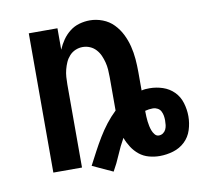

<svg xmlns="http://www.w3.org/2000/svg" viewBox="-67 -600 743 706"><g transform="rotate(-10 304.0 -246.5)"><path d="M302 35 226 0Q239 -25 252 -49.5Q265 -74 279.5 -98Q294 -122 311 -144Q328 -166 348 -185V-310Q348 -324 347 -338Q346 -352 342.5 -365.5Q339 -379 333.5 -391.5Q328 -404 318.5 -414.5Q309 -425 296 -430.5Q283 -436 269 -436Q255 -436 242 -430.5Q229 -425 219.5 -414.5Q210 -404 204.5 -391.5Q199 -379 195.5 -365.5Q192 -352 191 -338Q190 -324 190 -310V0H83V-520H190V-440Q198 -459 209.5 -475.5Q221 -492 237 -504.5Q253 -517 272.5 -522.5Q292 -528 312 -528Q336 -528 359.5 -519Q383 -510 400 -492.5Q417 -475 428 -453Q439 -431 445 -407Q451 -383 453 -358.5Q455 -334 455 -310V-241Q463 -243 470 -243.5Q477 -244 485 -244Q510 -244 534 -236Q558 -228 575.5 -210.5Q593 -193 600.5 -168Q608 -143 608 -118Q608 -92 600 -67Q592 -42 573.5 -24.5Q555 -7 530 0.5Q505 8 479 8Q459 8 439 2.5Q419 -3 403.5 -15.5Q388 -28 377 -45Q366 -62 359 -81Q343 -53 330.5 -23Q318 7 302 35ZM489 -67Q498 -67 505 -72Q512 -77 515.5 -84.5Q519 -92 520 -100.5Q521 -109 521 -118Q521 -127 519.5 -135.5Q518 -144 514 -152Q510 -160 501.5 -164.5Q493 -169 485 -169Q477 -169 469.5 -168Q462 -167 455 -165V-161Q455 -152 455.5 -143Q456 -134 457 -125Q458 -116 460 -107Q462 -98 465 -90Q468 -82 474 -74.5Q480 -67 489 -67Z"/></g></svg>

Font: Iosevka Aile Semibold
Style: Regular
Weight: 600
Designer: Belleve Invis
Foundry: Belleve Invis
Version: Version 31.1.0; ttfautohint (v1.8.4)